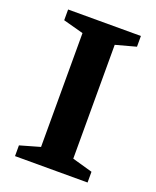

<svg xmlns="http://www.w3.org/2000/svg" viewBox="-119 -685 614 756"><g transform="rotate(20 187.5 -307.0)"><path d="M36 0V-45L120 -69V-546L35 -569V-614H340V-569L255 -546V-69L340 -45V0Z"/></g></svg>

Font: Manuale
Style: Regular
Weight: 400
Designer: Eduardo Tunni / Pablo Cosgaya
Foundry: Eduardo Tunni / Pablo Cosgaya
Version: Version 1.002